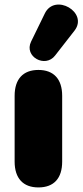

<svg xmlns="http://www.w3.org/2000/svg" viewBox="-20 -810 361 840"><path d="M148 10C216 10 252 -30 252 -103V-391C252 -464 215 -504 148 -504C81 -504 44 -464 44 -391V-103C44 -30 81 10 148 10ZM221 -567 306 -676C368 -756 220 -842 176 -751L116 -628C84 -562 178 -511 221 -567Z"/></svg>

Font: SN Pro Black
Style: Regular
Weight: 900
Designer: Tobias Whetton
Foundry: Supernotes
Version: Version 1.001;Glyphs 3.2 (3249)